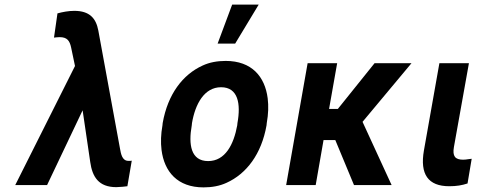

<svg xmlns="http://www.w3.org/2000/svg" viewBox="-20 -802 2098 832"><path d="M229 -744 214 -639C223 -640 230 -641 239 -641C271 -641 282 -625 288 -597L305 -516L46 0H184L338 -324L371 -100C380 -36 407 9 484 9C504 8 520 7 532 5L551 -106C549 -105 547 -105 544 -105H536C509 -105 504 -136 500 -158L406 -670C396 -723 368 -755 302 -755C277 -755 251 -750 229 -744Z M685 -269 684 -259C677 -220 676 -185 680 -152C692 -58 749 10 862 10C898 10 932 4 962 -10C1048 -49 1113 -134 1135 -259L1136 -269C1143 -308 1144 -343 1140 -376C1128 -470 1071 -538 958 -538C922 -538 888 -532 858 -518C772 -479 707 -394 685 -269ZM1009 -269 1008 -259C993 -176 956 -104 882 -104C807 -104 796 -175 811 -259L812 -269C826 -351 865 -424 938 -424C1012 -424 1024 -352 1009 -269ZM986 -782 923 -613H999L1101 -782Z M1433 -195 1514 0H1677L1551 -274L1763 -528H1603L1444 -330H1406L1441 -528H1313L1220 0H1348L1382 -195Z M1927 5C1958 5 1982 1 2006 -7L2024 -114L2008 -112C2002 -111 1995 -110 1987 -110C1952 -110 1940 -125 1947 -165L2012 -528H1884L1817 -150C1799 -47 1835 5 1927 5Z"/></svg>

Font: Asimov
Style: NarIt
Weight: 500
Designer: Google
Version: Version 2.000980; 2014